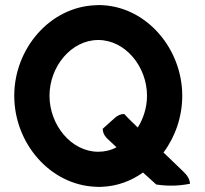

<svg xmlns="http://www.w3.org/2000/svg" viewBox="-20 -735 819 768"><path d="M37 -352C37 -162 180 4 361 12C371 13 382 13 392 12C451 9 506 -12 552 -45L605 3C651 10 695 9 740 0C739 -18 730 -33 713 -49L634 -125C681 -188 709 -268 709 -352C709 -538 570 -703 394 -714C383 -715 372 -715 361 -714C180 -707 37 -541 37 -352ZM178 -352C178 -469 265 -575 373 -575C481 -575 568 -469 568 -352C568 -306 554 -261 531 -225C513 -243 494 -260 477 -279C460 -279 446 -271 430 -255L391 -220C391 -204 398 -190 414 -176L446 -146C424 -134 399 -128 373 -128C265 -128 178 -235 178 -352Z"/></svg>

Font: Bluebird
Style: Regular
Weight: 400
Designer: Jasper
Foundry: Cannot Into Space Fonts
Version: Version 0.98